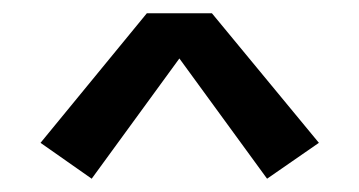

<svg xmlns="http://www.w3.org/2000/svg" viewBox="-20 -802 540 289"><path d="M118 -533 250 -714 382 -533 460 -587 299 -782H201L41 -587Z"/></svg>

Font: Iosevka SS08 Medium
Style: Regular
Weight: 500
Monospace: yes
Designer: Belleve Invis
Foundry: Belleve Invis
Version: Version 3.4.3; ttfautohint (v1.8.3)